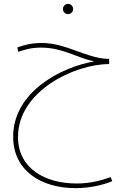

<svg xmlns="http://www.w3.org/2000/svg" viewBox="-20 -578 660 992"><path d="M332 -505C346 -505 358 -517 358 -531C358 -546 346 -558 332 -558C317 -558 305 -546 305 -531C305 -517 317 -505 332 -505ZM370 394C444 394 512 378 560 358L552 337C509 352 453 370 375 370C215 370 73 294 73 129C73 -107 365 -247 544 -247V-274H535C424 -278 322 -356 195 -356C144 -356 98 -344 70 -333L74 -310C101 -319 135 -332 192 -332C306 -332 376 -279 467 -261C290 -230 48 -100 48 128C48 305 194 394 370 394Z"/></svg>

Font: Noto Sans Arabic Thin
Style: Regular
Weight: 100
Designer: Monotype Design Team, Nadine Chahine, Nizar Qandah and Khaled Hosny
Foundry: Monotype Imaging Inc.
Version: Version 2.012